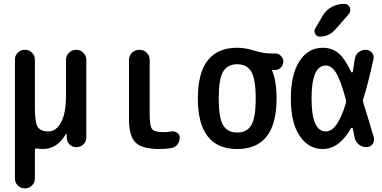

<svg xmlns="http://www.w3.org/2000/svg" viewBox="-20 -785 2040 1024"><path d="M59.6 167V-466.8Q59.6 -489.3 75.2 -504.4Q90.8 -519.5 112.8 -519.5Q134.8 -519.5 150.4 -504.4Q166 -489.3 166 -466.8V-209Q166 -131.8 181.2 -107.9Q196.3 -84 238.3 -84Q279.3 -84 305.7 -132.3Q332 -180.7 332 -276.4V-465.8Q332 -488.3 348.1 -503.9Q364.3 -519.5 386.2 -519.5Q408.2 -519.5 424.3 -503.9Q440.4 -488.3 440.4 -465.8V-51.8Q440.4 -30.3 424.8 -15.1Q409.2 0 387.7 0Q365.2 0 351.1 -14.6Q336.9 -29.3 335.9 -50.8L335 -72.3H334Q332 -72.3 332 -71.3Q286.1 9.8 208 9.8Q192.4 9.8 177.7 6.8Q166 4.9 166 15.6V167Q166 189.5 150.4 204.6Q134.8 219.7 112.8 219.7Q90.8 219.7 75.2 204.6Q59.6 189.5 59.6 167Z M832 9.8Q738.3 9.8 703.1 -24.4Q668 -58.6 668 -150.4V-464.8Q668 -488.3 684.1 -503.9Q700.2 -519.5 723.1 -519.5Q746.1 -519.5 762.2 -503.9Q778.3 -488.3 778.3 -464.8V-169.9Q778.3 -112.3 791.5 -96.2Q804.7 -80.1 851.6 -80.1Q874 -80.1 892.6 -84Q909.2 -86.9 923.8 -77.6Q938.5 -68.4 938.5 -50.8Q938.5 -29.3 925.8 -13.7Q913.1 2 892.6 4.9Q861.3 9.8 832 9.8Z M1320.3 -402.8Q1296.9 -442.4 1245.1 -442.4Q1193.4 -442.4 1169.9 -402.8Q1146.5 -363.3 1146.5 -260.3Q1146.5 -157.2 1169.9 -117.7Q1193.4 -78.1 1245.1 -78.1Q1296.9 -78.1 1320.3 -117.7Q1343.8 -157.2 1343.8 -260.3Q1343.8 -363.3 1320.3 -402.8ZM1245.1 -530.3Q1288.1 -530.3 1335.9 -515.1Q1383.8 -500 1420.9 -500H1448.2Q1465.8 -500 1478.5 -486.8Q1491.2 -473.6 1491.2 -456.1Q1491.2 -438.5 1478.5 -425.3Q1465.8 -412.1 1448.2 -412.1H1430.7H1429.7V-411.1L1430.7 -410.2Q1455.1 -352.5 1455.1 -259.8Q1455.1 9.8 1245.1 9.8Q1035.2 9.8 1035.2 -260.3Q1035.2 -530.3 1245.1 -530.3Z M1701.2 -701.2Q1718.8 -731.4 1749.5 -748Q1780.3 -764.6 1815.4 -764.6Q1837.9 -764.6 1845.7 -745.1Q1853.5 -725.6 1839.8 -709L1767.6 -627Q1735.4 -589.8 1684.6 -589.8Q1668.9 -589.8 1661.1 -604.5Q1653.3 -619.1 1661.1 -632.8ZM1717.8 -435.5Q1641.6 -435.5 1641.6 -259.8Q1641.6 -84 1717.8 -84Q1779.3 -84 1824.2 -233.4Q1827.1 -244.1 1824.2 -255.9Q1794.9 -362.3 1771 -398.9Q1747.1 -435.5 1717.8 -435.5ZM1701.2 9.8Q1626 9.8 1578.6 -59.6Q1531.2 -128.9 1531.2 -259.8Q1531.2 -388.7 1577.6 -459.5Q1624 -530.3 1701.2 -530.3Q1748 -530.3 1782.7 -503.4Q1817.4 -476.6 1853.5 -400.4Q1857.4 -396.5 1861.3 -401.4Q1863.3 -413.1 1867.2 -437.5Q1871.1 -461.9 1872.1 -469.7Q1875 -492.2 1892.1 -505.9Q1909.2 -519.5 1930.7 -519.5Q1950.2 -519.5 1963.4 -504.4Q1976.6 -489.3 1971.7 -468.8Q1944.3 -342.8 1917 -255.9Q1914.1 -247.1 1918 -235.4Q1937.5 -175.8 1973.6 -51.8Q1978.5 -32.2 1966.8 -16.1Q1955.1 0 1934.6 0Q1911.1 0 1893.6 -14.6Q1876 -29.3 1871.1 -51.8Q1869.1 -61.5 1865.7 -79.6Q1862.3 -97.7 1861.3 -100.6Q1860.4 -103.5 1856.9 -103.5Q1853.5 -103.5 1852.5 -101.6Q1789.1 9.8 1701.2 9.8Z"/></svg>

Font: Rounded-X Mgen+ 1m medium
Style: Regular
Weight: 500
Designer: [Source Han Sans]
Ryoko NISHIZUKA  (kana & ideographs); Paul D. Hunt (Latin, Greek & Cyrillic); Wenlong ZHANG  (bopomofo
Version: Version 1.059.20150602